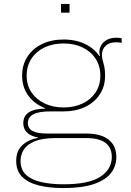

<svg xmlns="http://www.w3.org/2000/svg" viewBox="-20 -735 661 972"><path d="M300 217Q230.5 217 176.8 203.8Q123 190.5 92.5 160.5Q62 130.5 62 80Q62 29.5 92.2 0.8Q122.5 -28 172 -37V-42L258 -36Q194.5 -35.5 156.2 -20Q118 -4.5 101 21.5Q84 47.5 84 80Q84 124 111.8 149.8Q139.5 175.5 188.5 186.8Q237.5 198 301 198Q430 198 488 159.8Q546 121.5 546 60Q546 -36 417 -36H212Q156.5 -36 127.2 -55.8Q98 -75.5 98 -112Q98 -147.5 125.8 -166Q153.5 -184.5 208 -185V-193L302 -171H232Q176.5 -171 148.8 -156.2Q121 -141.5 121 -112Q121 -85 144.8 -72Q168.5 -59 218 -59H417Q466.5 -59 500.5 -45Q534.5 -31 551.8 -4.5Q569 22 569 60Q569 105.5 541.8 141Q514.5 176.5 455.2 196.8Q396 217 300 217ZM302 -171Q241.5 -171 194 -193.5Q146.5 -216 119.2 -256.8Q92 -297.5 92 -352Q92 -407 119 -448.2Q146 -489.5 193.2 -512.2Q240.5 -535 302 -535Q367.5 -535 417.5 -508.8Q467.5 -482.5 492 -436Q502 -418 507 -397Q512 -376 512 -352Q512 -297.5 485 -256.8Q458 -216 410.5 -193.5Q363 -171 302 -171ZM302 -191Q356 -191 398 -211Q440 -231 464 -267.2Q488 -303.5 488 -352Q488 -401 464 -437.8Q440 -474.5 398 -494.8Q356 -515 302 -515Q247.5 -515 205.2 -494.8Q163 -474.5 139 -437.8Q115 -401 115 -352Q115 -303.5 139.5 -267.2Q164 -231 206.2 -211Q248.5 -191 302 -191ZM512 -352 497 -410 478 -449 486 -452Q484.5 -456.5 483.8 -461.8Q483 -467 483 -472Q483 -488.5 492 -505.2Q501 -522 520.5 -533Q540 -544 571 -544Q578 -544 583.8 -543.2Q589.5 -542.5 596 -541V-518Q588.5 -519.5 582.2 -520.2Q576 -521 569 -521Q541.5 -521 525.5 -511Q509.5 -501 502.8 -486.8Q496 -472.5 496 -459Q496 -443 500 -429.5Q504 -416 508 -398.2Q512 -380.5 512 -352ZM289 -715H332V-671H289Z"/></svg>

Font: Hepta Slab ExtraLight ExtraLight
Style: Regular
Weight: 250
Version: Version 1.102